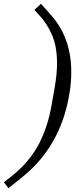

<svg xmlns="http://www.w3.org/2000/svg" viewBox="-49 -845 402 1000"><path d="M219.2 -294.9 236.8 -395Q248 -460.4 248 -516.1Q248 -560.5 241 -598.6Q233.9 -636.7 220.2 -667Q206.5 -697.3 191.4 -720.2Q176.3 -743.2 155.8 -765.6L129.9 -793.9L164.6 -825.2L214.8 -768.6Q322.3 -649.4 322.3 -469.2Q322.3 -410.2 310.5 -344.7Q262.7 -78.1 64.9 79.1L-4.9 135.3L-28.8 104L7.3 76.2Q36.6 52.7 60.3 29.8Q84 6.8 109.6 -26.6Q135.3 -60.1 154.8 -97.4Q174.3 -134.8 191.7 -185.5Q209 -236.3 219.2 -294.9Z"/></svg>

Font: Resagnicto
Style: Italic
Weight: 500
Italic angle: -10°
Version: Version 0.999